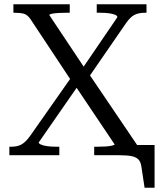

<svg xmlns="http://www.w3.org/2000/svg" viewBox="-20 -730 757 903"><path d="M43 -670V-710H308V-670H291Q274 -670 255.5 -669Q237 -668 224.5 -665.5Q212 -663 212 -659L390 -392L394 -389L629 -42V0H423V-40H440Q457 -40 475.5 -41Q494 -42 506.5 -45Q519 -48 519 -51L327 -337L322 -340L124 -639Q109 -661 92 -665.5Q75 -670 48 -670ZM24 0V-40H34Q64 -40 83.5 -52Q103 -64 124 -94L324 -379L357 -341L162 -60Q162 -55 173 -50Q184 -45 202.5 -42.5Q221 -40 243 -40H259V0ZM390 -356 356 -391 532 -649Q532 -656 521.5 -660.5Q511 -665 493 -667.5Q475 -670 452 -670H435V-710H669V-670H661Q633 -670 613.5 -660.5Q594 -651 574 -623ZM538 0H519V-48H707V153H660L645 54Q642 31 630.5 19.5Q619 8 597 4Q575 0 538 0Z"/></svg>

Font: Roboto Serif 72pt
Style: Regular
Weight: 400
Designer: Greg Gazdowicz
Foundry: Commercial Type
Version: Version 1.008